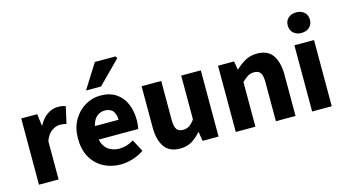

<svg xmlns="http://www.w3.org/2000/svg" viewBox="-84 -1065 2490 1389"><g transform="rotate(-15 1161.0 -370.5)"><path d="M64.7 0V-496.1H184.6L195.2 -409.4H198.9Q226 -459.2 263.7 -483.7Q301.4 -508.1 339.8 -508.1Q360.9 -508.1 374.8 -505.7Q388.6 -503.3 399 -498.1L370.9 -373.3Q358.6 -376.3 348 -377.8Q337.4 -379.3 321 -379.3Q292.9 -379.3 262.3 -359Q231.6 -338.7 211.7 -287.5V0Z M675.4 12Q604.1 12 546.9 -18.8Q489.8 -49.6 456.6 -107.6Q423.5 -165.7 423.5 -248.2Q423.5 -328.8 457.4 -386.9Q491.2 -444.9 544.9 -476.5Q598.6 -508 658.2 -508Q729.2 -508 776.1 -476.6Q823.1 -445.2 846.1 -391.3Q869.2 -337.4 869.2 -270Q869.2 -250.6 867.1 -232.6Q865.1 -214.5 862.6 -203.3H537.5L536.4 -304.7H742.6Q742.6 -344.3 723.9 -369.7Q705.2 -395.2 661.4 -395.2Q637.3 -395.2 614.1 -382.2Q591 -369.1 576 -337Q561 -305 562.2 -248.2Q563.3 -191.9 582.7 -159.9Q602.2 -127.9 632.1 -114.6Q662 -101.3 695 -101.3Q723.6 -101.3 750.4 -109.4Q777.2 -117.6 803.4 -133L851.2 -43.4Q813.8 -17.1 766.7 -2.6Q719.6 12 675.4 12ZM569.8 -570 685 -753H840L848.6 -737.4L682.2 -570Z M1120 12Q1039.3 12 1002.7 -41.5Q966.2 -95 966.2 -188V-496H1113.1V-207Q1113.1 -153.2 1128 -133.3Q1142.9 -113.3 1174.5 -113.3Q1202 -113.3 1221.8 -126Q1241.5 -138.6 1262.8 -167.9V-496H1409.7V0H1290L1279.3 -68.6H1275.7Q1244.8 -31.8 1207.7 -9.9Q1170.5 12 1120 12Z M1538.7 0V-496.1H1658.6L1669.2 -433.3H1672.9Q1704.3 -463.9 1742.9 -486Q1781.6 -508.1 1832.3 -508.1Q1913.7 -508.1 1949.9 -454.6Q1986.2 -401 1986.2 -308V0H1839.2V-289.2Q1839.2 -342.8 1824.5 -362.9Q1809.9 -382.9 1777.5 -382.9Q1749.8 -382.9 1730.1 -370.4Q1710.4 -358 1685.7 -334.7V0Z M2110.6 0V-496H2257.5V0ZM2184 -568.7Q2147.1 -568.7 2124 -589.8Q2100.9 -610.9 2100.9 -645.9Q2100.9 -680.7 2124 -701.7Q2147.1 -722.7 2184 -722.7Q2221.1 -722.7 2244.1 -701.7Q2267.1 -680.7 2267.1 -645.9Q2267.1 -610.9 2244.1 -589.8Q2221.1 -568.7 2184 -568.7Z"/></g></svg>

Font: Source Sans 3
Style: Regular
Weight: 200
Designer: Paul D. Hunt
Foundry: Adobe
Version: Version 3.046;hotconv 1.0.118;makeotfexe 2.5.65603